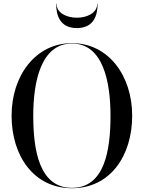

<svg xmlns="http://www.w3.org/2000/svg" viewBox="-20 -989 763 1019"><path d="M280 -969H278C278 -908 298 -840 388 -840C478 -840 498 -908 498 -969H496C496 -920 442 -895 388 -895C334 -895 280 -920 280 -969ZM362 10C565 10 681.5 -162 681.5 -375C681.5 -588 555 -760 362 -760C169 -760 41.5 -588 41.5 -375C41.5 -162 159 10 362 10ZM362 -758C526 -758 566.5 -557 566.5 -375C566.5 -193 536 8 362 8C188 8 156.5 -193 156.5 -375C156.5 -557 198 -758 362 -758Z"/></svg>

Font: Bodoni* 96pt
Style: Regular
Weight: 400
Version: Version 2.3